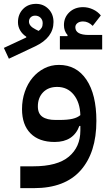

<svg xmlns="http://www.w3.org/2000/svg" viewBox="-73 -734 560 994"><path d="M32 127H99Q224 127 283.5 77Q343 27 343 -58V-82H338Q307 1 210 1Q129 1 85 -43.5Q41 -88 41 -169Q41 -217 55.5 -259Q70 -301 95.5 -331.5Q121 -362 156 -380Q191 -398 232 -398Q323 -398 374.5 -321.5Q426 -245 426 -108Q426 56 344.5 148Q263 240 103 240H32ZM235 -113Q277 -113 302.5 -119Q328 -125 343 -138Q341 -204 308.5 -244Q276 -284 223 -284Q177 -284 150 -256Q123 -228 123 -183Q123 -146 146.5 -129.5Q170 -113 215 -113ZM237 -547H276L277 -552Q258 -573 258 -604Q258 -644 286 -670.5Q314 -697 357 -697Q383 -697 408 -685.5Q433 -674 449 -654L407 -600Q384 -623 357 -623Q339 -623 328 -614.5Q317 -606 317 -593Q317 -553 387 -553H456V-478H237ZM-53 -486 63 -540V-544Q43 -557 31.5 -576.5Q20 -596 20 -619Q20 -660 46 -687Q72 -714 114 -714Q152 -714 178 -687.5Q204 -661 204 -620Q204 -539 109 -494L-27 -430ZM77 -622Q77 -599 111 -582L127 -574Q138 -582 143 -591Q148 -600 148 -614Q148 -631 137 -642Q126 -653 109 -653Q95 -653 86 -644.5Q77 -636 77 -622Z"/></svg>

Font: IBM Plex Arabic Medium
Style: Regular
Weight: 500
Designer: Mike Abbink, Paul van der Laan, Pieter van Rosmalen, Wael Morcos, Khajak Apelian
Foundry: Bold Monday
Version: Version 1.0